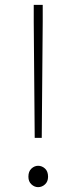

<svg xmlns="http://www.w3.org/2000/svg" viewBox="-20 -758 315 791"><path d="M123 -190 119 -668V-738H156V-668L152 -190ZM137 13Q122 13 109.5 1.5Q97 -10 97 -30Q97 -52 109.5 -63.5Q122 -75 137 -75Q153 -75 165.5 -63.5Q178 -52 178 -30Q178 -10 165.5 1.5Q153 13 137 13Z"/></svg>

Font: Noto Sans SC Thin Thin
Style: Regular
Weight: 250
Version: Version 2.004-H2;hotconv 1.0.118;makeotfexe 2.5.65603